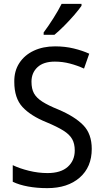

<svg xmlns="http://www.w3.org/2000/svg" viewBox="-20 -964 539 994"><path d="M455 -193Q455 -99 392.5 -44.5Q330 10 225 10Q171 10 125 1.5Q79 -7 46 -23V-109Q81 -92 129.5 -80Q178 -68 226 -68Q295 -68 331 -100.5Q367 -133 367 -185Q367 -220 353.5 -244Q340 -268 308 -288Q276 -308 221 -331Q139 -364 96.5 -410Q54 -456 54 -540Q53 -596 80 -637.5Q107 -679 155 -701.5Q203 -724 265 -724Q317 -724 362 -713Q407 -702 442 -686L415 -609Q380 -625 342 -635Q304 -645 264 -645Q205 -645 174 -616Q143 -587 143 -541Q143 -504 156 -480.5Q169 -457 199.5 -437.5Q230 -418 282 -397Q367 -361 411 -316Q455 -271 455 -193ZM402 -934Q389 -915 364.5 -886.5Q340 -858 312 -830Q284 -802 262 -784H206V-796Q230 -828 256 -869Q282 -910 299 -944H402Z"/></svg>

Font: Noto Sans Kannada SemiCondensed
Style: Regular
Weight: 400
Width: 4
Designer: Jelle Bosma - Monotype Design Team
Foundry: Monotype Imaging Inc.
Version: Version 2.005; ttfautohint (v1.8.4.7-5d5b)